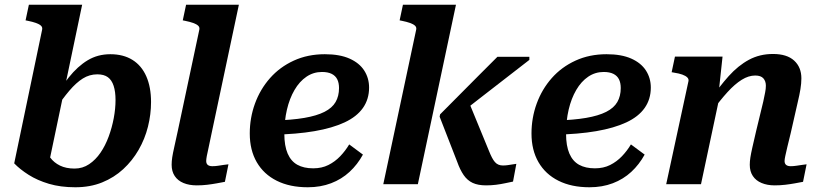

<svg xmlns="http://www.w3.org/2000/svg" viewBox="-20 -778 3472 811"><path d="M295 -66Q329 -66 356.5 -84.5Q384 -103 404.5 -133Q425 -163 439 -201Q453 -239 460.5 -279Q468 -319 468 -356Q468 -391 460 -415.5Q452 -440 435.5 -452Q419 -464 391 -464Q358 -464 330 -446.5Q302 -429 273 -395Q244 -361 209 -309L197 -339Q233 -404 270.5 -451Q308 -498 350.5 -523.5Q393 -549 446 -549Q501 -549 539.5 -525Q578 -501 598 -455.5Q618 -410 618 -347Q618 -295 605 -243Q592 -191 565.5 -145Q539 -99 500.5 -63.5Q462 -28 411.5 -7.5Q361 13 298 13Q236 13 187 -1.5Q138 -16 101 -39.5Q64 -63 40 -88L158 -653Q160 -663 153 -669.5Q146 -676 132 -681Q118 -686 98 -690L88 -692L102 -758H327L183 -71Q174 -80 168.5 -90.5Q163 -101 161 -112Q159 -123 161 -134.5Q163 -146 168 -157Q177 -133 192.5 -112Q208 -91 233.5 -78.5Q259 -66 295 -66Z M822 -653Q824 -663 817 -669.5Q810 -676 796 -681Q782 -686 762 -690L752 -692L766 -758H989L874 -216Q867 -180 861.5 -156.5Q856 -133 853.5 -119Q851 -105 851 -98Q851 -87 857.5 -81.5Q864 -76 877 -76Q890 -76 902 -78Q914 -80 925 -81.5Q936 -83 945 -84L930 -10Q914 -7 895 -3.5Q876 0 855 2.5Q834 5 811 5Q779 5 755 -5Q731 -15 718 -34.5Q705 -54 705 -82Q705 -97 707.5 -113.5Q710 -130 716 -156.5Q722 -183 731 -225Z M1280 13Q1204 13 1149 -14.5Q1094 -42 1064.5 -93Q1035 -144 1035 -214Q1035 -280 1057 -340.5Q1079 -401 1120.5 -448Q1162 -495 1221 -522Q1280 -549 1352 -549Q1415 -549 1456.5 -530.5Q1498 -512 1518.5 -480Q1539 -448 1539 -408Q1539 -359 1513 -322Q1487 -285 1435.5 -261Q1384 -237 1308.5 -224Q1233 -211 1133 -209L1138 -269Q1213 -271 1265.5 -280Q1318 -289 1350.5 -305.5Q1383 -322 1397.5 -347Q1412 -372 1412 -406Q1412 -428 1404.5 -443Q1397 -458 1381 -466Q1365 -474 1340 -474Q1304 -474 1274.5 -454Q1245 -434 1224 -398Q1203 -362 1192 -315Q1181 -268 1181 -213Q1181 -162 1195 -129.5Q1209 -97 1236 -82Q1263 -67 1303 -67Q1339 -67 1367 -81Q1395 -95 1417 -118Q1439 -141 1455 -168L1513 -125Q1490 -83 1456.5 -52Q1423 -21 1378.5 -4Q1334 13 1280 13Z M2046 -139 1958 -353 1903 -282Q1955 -322 2007 -363Q2059 -404 2111.5 -444Q2164 -484 2216 -525V-538H2081Q2041 -498 2000.5 -457.5Q1960 -417 1920 -376.5Q1880 -336 1839 -295L1837 -285L1911 -95Q1923 -61 1938.5 -38.5Q1954 -16 1976.5 -5.5Q1999 5 2033 5Q2055 5 2075 2.5Q2095 0 2113.5 -4Q2132 -8 2147 -11L2161 -86Q2154 -85 2144.5 -83.5Q2135 -82 2125 -80.5Q2115 -79 2104 -79Q2094 -79 2085.5 -82.5Q2077 -86 2070.5 -93.5Q2064 -101 2058 -112.5Q2052 -124 2046 -139ZM1599 0H1745L1906 -758H1682L1668 -692L1678 -690Q1698 -686 1712 -681Q1726 -676 1733 -669.5Q1740 -663 1738 -653Z M2470 13Q2394 13 2339 -14.5Q2284 -42 2254.5 -93Q2225 -144 2225 -214Q2225 -280 2247 -340.5Q2269 -401 2310.5 -448Q2352 -495 2411 -522Q2470 -549 2542 -549Q2605 -549 2646.5 -530.5Q2688 -512 2708.5 -480Q2729 -448 2729 -408Q2729 -359 2703 -322Q2677 -285 2625.5 -261Q2574 -237 2498.5 -224Q2423 -211 2323 -209L2328 -269Q2403 -271 2455.5 -280Q2508 -289 2540.5 -305.5Q2573 -322 2587.5 -347Q2602 -372 2602 -406Q2602 -428 2594.5 -443Q2587 -458 2571 -466Q2555 -474 2530 -474Q2494 -474 2464.5 -454Q2435 -434 2414 -398Q2393 -362 2382 -315Q2371 -268 2371 -213Q2371 -162 2385 -129.5Q2399 -97 2426 -82Q2453 -67 2493 -67Q2529 -67 2557 -81Q2585 -95 2607 -118Q2629 -141 2645 -168L2703 -125Q2680 -83 2646.5 -52Q2613 -21 2568.5 -4Q2524 13 2470 13Z M2794 0H2941L3023 -386L3016 -390L3032 -539H2831L2817 -473L2828 -471Q2848 -468 2862 -463Q2876 -458 2883 -451Q2890 -444 2888 -435ZM3320 -216 3350 -348Q3357 -377 3361 -401.5Q3365 -426 3365 -447Q3365 -494 3334.5 -522Q3304 -550 3245 -550Q3189 -550 3143.5 -525.5Q3098 -501 3058 -456.5Q3018 -412 2979 -354L2987 -307Q3022 -355 3053 -389Q3084 -423 3113 -441Q3142 -459 3170 -459Q3194 -459 3204.5 -447Q3215 -435 3215 -416Q3215 -403 3212 -388Q3209 -373 3204 -349L3174 -225Q3164 -182 3158 -155.5Q3152 -129 3149.5 -112.5Q3147 -96 3147 -82Q3147 -54 3160 -34.5Q3173 -15 3197 -5Q3221 5 3252 5Q3275 5 3296.5 2.5Q3318 0 3337 -3.5Q3356 -7 3372 -10L3387 -84Q3379 -83 3368 -81.5Q3357 -80 3344.5 -78Q3332 -76 3320 -76Q3307 -76 3300.5 -81.5Q3294 -87 3294 -98Q3294 -105 3297 -119Q3300 -133 3305.5 -156.5Q3311 -180 3320 -216Z"/></svg>

Font: Roboto Serif 20pt SemiBold
Style: Italic
Weight: 600
Italic angle: -10°
Version: Version 1.007